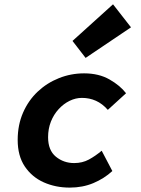

<svg xmlns="http://www.w3.org/2000/svg" viewBox="-20 -842 640 874"><path d="M297.5 12Q232.9 12 179.1 -12Q125.4 -36 92.9 -84.2Q60.5 -132.5 60.5 -204.9Q60.5 -273.2 84.9 -329.1Q109.3 -385 151.4 -424.7Q193.6 -464.5 248.3 -486.3Q303 -508.1 362.9 -508.1Q429.9 -508.1 478.5 -480.3Q527.1 -452.5 553.8 -417.5L470.8 -341.9Q446.1 -370 416.7 -383.2Q387.2 -396.4 352.9 -396.4Q324.4 -396.4 296.9 -383Q269.4 -369.6 247 -345.2Q224.6 -320.9 211.7 -288.4Q198.9 -255.9 198.9 -217.5Q198.9 -157.8 234.4 -128.7Q269.9 -99.7 317.7 -99.7Q354.8 -99.7 384.5 -115.7Q414.2 -131.8 442.9 -155.9L491.4 -63.4Q454.1 -29.1 405 -8.5Q356 12 297.5 12ZM369.7 -578.4 310 -655.7 494.5 -822.4 576.3 -717.6Z"/></svg>

Font: SourceCodeVF
Style: Italic
Weight: 200
Italic angle: -11°
Monospace: yes
Designer: Paul D. Hunt, Teo Tuominen
Foundry: Adobe
Version: Version 1.026;hotconv 1.1.0;makeotfexe 2.6.0